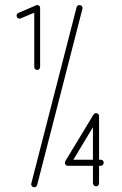

<svg xmlns="http://www.w3.org/2000/svg" viewBox="-20 -768 499 785"><path d="M360 -248V-115H280ZM293 -738 108 -18C106 -11 110 -5 117 -3C124 -1 130 -5 132 -12L317 -732C319 -739 315 -745 308 -747C301 -749 295 -745 293 -738ZM127 -746 55 -715C49 -713 46 -705 49 -699C51 -693 59 -690 65 -693L120 -716V-495C120 -488 125 -482 132 -482C139 -482 144 -488 144 -495V-735C144 -739 143 -743 139 -745C135 -748 131 -748 127 -746ZM360 -90V-19C360 -12 366 -6 373 -6C380 -6 385 -12 385 -19V-90H392C399 -90 404 -96 404 -103C404 -110 399 -115 392 -115H385V-293C385 -299 382 -303 376 -305C371 -307 365 -304 362 -299L247 -109C245 -105 245 -101 247 -96C250 -92 253 -90 258 -90Z"/></svg>

Font: LS
Style: Light
Weight: 300
Designer: BSozoo
Foundry: BSozoo
Version: Version 001.000